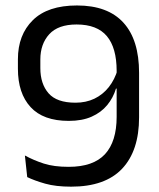

<svg xmlns="http://www.w3.org/2000/svg" viewBox="-20 -671 580 702"><path d="M261.5 -651Q374 -651 431.2 -588.2Q488.5 -525.5 488.5 -404.5V-242Q488.5 -120 426.5 -54.2Q364.5 11.5 240 11.5Q184 11.5 145.2 0.5Q106.5 -10.5 79.5 -23.5L71 -102.5Q103 -85 140 -73Q177 -61 231 -61Q321 -61 363.8 -107.2Q406.5 -153.5 406.5 -244V-412Q406.5 -496 370.8 -538.8Q335 -581.5 260 -581.5Q192.5 -581.5 160 -545.8Q127.5 -510 127.5 -453.5V-422Q127.5 -364.5 157.5 -330Q187.5 -295.5 256 -295.5Q294.5 -295.5 325.2 -310.2Q356 -325 377.8 -352.5Q399.5 -380 410.5 -417.5L418 -347H404Q394 -313.5 372 -286.8Q350 -260 315.2 -244.5Q280.5 -229 231.5 -229Q138 -229 91.8 -279.5Q45.5 -330 45.5 -419.5V-454.5Q45.5 -543.5 100 -597.2Q154.5 -651 261.5 -651Z"/></svg>

Font: Anek Tamil
Style: Regular
Weight: 400
Designer: Aadarsh Rajan (Tamil), Yesha Goshar (Latin)
Foundry: Ek Type
Version: Version 1.003